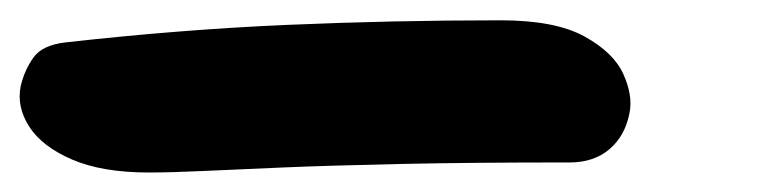

<svg xmlns="http://www.w3.org/2000/svg" viewBox="-55 38 775 191"><path d="M93 209.6Q46.6 209.6 16.7 196.7Q-13.2 183.8 -25.9 164Q-38.6 144.2 -34.4 123.6Q-30.6 107.6 -21.7 95.2Q-12.8 82.8 10 80.2Q124 67.4 229.6 62.8Q335.2 58.2 443 58.2Q497.2 58.2 526.3 74.2Q555.4 90.2 565.1 111.7Q574.8 133.2 571.2 150.6Q566.8 173.2 551.3 186.4Q535.8 199.6 511.8 199.6Q413.2 199.6 343.7 201.1Q274.2 202.6 226.5 204.6Q178.8 206.6 147.2 208.1Q115.6 209.6 93 209.6Z"/></svg>

Font: Shantell Sans Light
Style: Italic
Weight: 300
Italic angle: -11°
Designer: Stephen Nixon, Anya Danilova, Shantell Martin
Foundry: Arrow Type
Version: Version 1.008;[ac192a2d6]